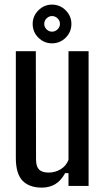

<svg xmlns="http://www.w3.org/2000/svg" viewBox="-20 -828 469 855"><path d="M166.5 7.5Q110 7.5 80.2 -23.5Q50.5 -54.5 50.5 -125V-600H139.5L140.5 -117.5Q140.5 -87 153.8 -73.2Q167 -59.5 196.5 -59.5Q225.5 -59.5 250 -74.2Q274.5 -89 285 -116V-600H374.5V0H285V-57H270Q251.5 -23 225.8 -7.8Q200 7.5 166.5 7.5ZM211.5 -635Q176.5 -635 151 -660.2Q125.5 -685.5 125.5 -721.5Q125.5 -756.5 151 -782Q176.5 -807.5 211.5 -807.5Q247 -807.5 272.5 -782Q298 -756.5 298 -721.5Q298 -685.5 272.5 -660.2Q247 -635 211.5 -635ZM211.5 -687Q226 -687 236.5 -697.5Q247 -708 247 -721.5Q247 -736 236.5 -746.2Q226 -756.5 211.5 -756.5Q198 -756.5 187.5 -746.2Q177 -736 177 -721.5Q177 -708 187.2 -697.5Q197.5 -687 211.5 -687Z"/></svg>

Font: Big Shoulders Text Thin Medium
Style: Regular
Weight: 500
Version: Version 2.002